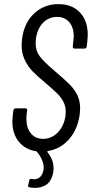

<svg xmlns="http://www.w3.org/2000/svg" viewBox="-20 -728 446 932"><path d="M213 5Q208 7 210 10Q240 47 240 89Q240 108 234 126Q224 158 201 171Q178 184 151 184Q134 184 122 181Q114 179 117 170L122 148Q125 138 135 141Q138 142 145 142Q178 142 189 106Q192 96 192 85Q192 50 159 8L155 6Q102 -2 71 -40.5Q40 -79 40 -139Q40 -149 42 -169L45 -192Q47 -202 56 -202H103Q108 -202 110.5 -199Q113 -196 112 -192L109 -172Q108 -165 108 -152Q108 -107 130 -80.5Q152 -54 189 -54Q230 -54 260.5 -85Q291 -116 298 -167Q299 -174 299 -186Q299 -213 287.5 -234.5Q276 -256 259 -273Q242 -290 201 -325Q161 -358 138 -382Q115 -406 100 -437.5Q85 -469 85 -510Q85 -519 87 -539Q97 -617 145.5 -662.5Q194 -708 264 -708Q330 -708 368 -667.5Q406 -627 406 -559Q406 -549 404 -527L401 -502Q399 -492 390 -492H342Q333 -492 333 -502L336 -528Q338 -544 338 -551Q338 -595 316 -620.5Q294 -646 257 -646Q217 -646 189 -617.5Q161 -589 154 -537Q153 -530 153 -517Q153 -481 173 -454.5Q193 -428 246 -383Q293 -343 317.5 -318.5Q342 -294 355.5 -266Q369 -238 369 -201Q369 -193 367 -173Q357 -100 315.5 -52.5Q274 -5 213 5Z"/></svg>

Font: Barlow Condensed
Style: Italic
Weight: 400
Width: 3
Italic angle: -7°
Designer: Jeremy Tribby
Foundry: Tribby Type
Version: Version 1.408